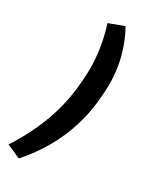

<svg xmlns="http://www.w3.org/2000/svg" viewBox="-259 -787 858 1047"><g transform="rotate(30 170.5 -263.0)"><path d="M57 195 -29 157Q22 78 59 -3Q96 -84 118 -168.5Q140 -253 146 -346Q151 -403 148.5 -458.5Q146 -514 136 -570.5Q126 -627 107 -686L201 -721Q251 -630 270.5 -531.5Q290 -433 279 -325Q273 -226 244.5 -133.5Q216 -41 168.5 41.5Q121 124 57 195Z"/></g></svg>

Font: Nunito Sans 9pt
Style: Bold Italic
Weight: 700
Italic angle: -9°
Version: Version 3.101;gftools[0.9.27]